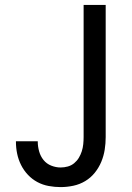

<svg xmlns="http://www.w3.org/2000/svg" viewBox="-20 -755 540 783"><path d="M227 8Q203 8 178.5 3.5Q154 -1 132.5 -12.5Q111 -24 94 -42Q77 -60 66 -82Q55 -104 50 -128Q45 -152 45 -176V-179H134V-177Q134 -158 139.5 -138Q145 -118 157.5 -102.5Q170 -87 189 -79.5Q208 -72 227 -72Q242 -72 256.5 -76Q271 -80 282.5 -89.5Q294 -99 301.5 -111.5Q309 -124 313.5 -138Q318 -152 319.5 -167Q321 -182 321 -196V-735H411V-196Q411 -170 407 -144.5Q403 -119 393 -95Q383 -71 366.5 -50.5Q350 -30 327.5 -16.5Q305 -3 279 2.5Q253 8 227 8Z"/></svg>

Font: Iosevka SS10 Medium
Style: Regular
Weight: 500
Monospace: yes
Designer: Belleve Invis
Foundry: Belleve Invis
Version: Version 28.0.6; ttfautohint (v1.8.4)